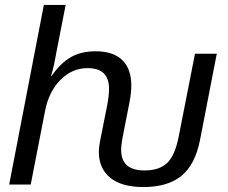

<svg xmlns="http://www.w3.org/2000/svg" viewBox="-20 -745 919 775"><path d="M559 10Q471 10 425 -27.5Q379 -65 379 -132Q379 -151 384 -176L413 -322Q420 -358 420 -388Q420 -470 333 -470Q271 -470 224 -422.5Q177 -375 162 -298L104 0H17L157 -725H245L208 -536Q198 -477 186 -438H188Q224 -490 265.5 -514Q307 -538 366 -538Q437 -538 473.5 -502.5Q510 -467 510 -400Q510 -369 503 -334L475 -191Q469 -160 469 -140Q469 -57 563 -57Q623 -57 654.5 -87Q686 -117 701 -192L767 -528H855L787 -178Q767 -79 711.5 -34.5Q656 10 559 10Z"/></svg>

Font: Libra Sans
Style: Italic
Weight: 400
Italic angle: -12°
Foundry: Context Ltd
Version: Version 1.002